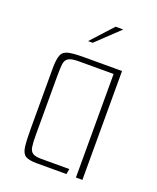

<svg xmlns="http://www.w3.org/2000/svg" viewBox="-121 -704 639 779"><g transform="rotate(20 198.0 -315.0)"><path d="M132 0Q97 0 82.5 -9.5Q68 -19 64.5 -46Q61 -73 61 -125V-384Q61 -423 68.5 -441.5Q76 -460 98.5 -465Q121 -470 166 -470H329V0H301V-447H150Q118 -447 105.5 -438.5Q93 -430 91 -411.5Q89 -393 89 -360V-106Q89 -72 92 -54.5Q95 -37 106.5 -30Q118 -23 142 -23H264L260 0ZM158 -537 243 -630H276L178 -537Z"/></g></svg>

Font: Smooch Sans Thin ExtraLight
Style: Regular
Weight: 250
Version: Version 1.010